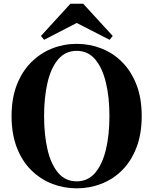

<svg xmlns="http://www.w3.org/2000/svg" viewBox="-20 -1006 835 1046"><path d="M397.9 -880.9 220.2 -789.1 203.1 -810.1 363.8 -985.8H433.1L594.2 -810.1L577.1 -789.1ZM397.9 -18.1Q459 -18.1 498.3 -64.2Q537.6 -110.4 556.9 -190.7Q576.2 -271 576.2 -374Q576.2 -476.1 556.9 -556.4Q537.6 -636.7 498.3 -682.9Q459 -729 397.9 -729Q336.4 -729 297.1 -682.9Q257.8 -636.7 239 -556.4Q220.2 -476.1 220.2 -374Q220.2 -271 239 -190.7Q257.8 -110.4 297.1 -64.2Q336.4 -18.1 397.9 -18.1ZM397.9 -767.1Q468.3 -767.1 532.2 -742.2Q596.2 -717.3 645.5 -667.7Q694.8 -618.2 723.4 -544.7Q752 -471.2 752 -374Q752 -276.4 723.6 -202.6Q695.3 -128.9 646 -79.3Q596.7 -29.8 532.7 -4.9Q468.8 20 397.9 20Q327.6 20 263.7 -4.9Q199.7 -29.8 149.9 -79.1Q100.1 -128.4 71.5 -202.4Q43 -276.4 43 -374Q43 -470.7 71.8 -544.2Q100.6 -617.7 150.4 -667.2Q200.2 -716.8 263.9 -741.9Q327.6 -767.1 397.9 -767.1Z"/></svg>

Font: Source Han Serif JP Heavy
Style: Regular
Weight: 900
Designer: Ryoko NISHIZUKA  (kana & ideographs); Frank Grießhammer (Latin, Greek & Cyrillic); Wenlong ZHANG  (bopomofo); Sandoll Co
Foundry: Adobe Systems Incorporated
Version: Version 1.001;PS 1.001;hotconv 16.6.54;makeotf.lib2.5.65590